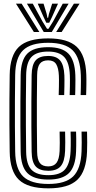

<svg xmlns="http://www.w3.org/2000/svg" viewBox="-20 -1020 527 1050"><path d="M244.5 10Q132.5 10 83.5 -36.8Q34.5 -83.5 33 -191Q31.8 -271.8 31.5 -339.6Q31.2 -407.5 31.6 -472.6Q32 -537.8 33 -610Q34.5 -717 83.2 -763.5Q132 -810 243.2 -810Q351 -810 399.8 -763.9Q448.5 -717.8 452 -610Q452.5 -599.2 452.5 -586.4Q452.5 -573.5 452.4 -559.2Q452.2 -545 451.9 -530Q451.5 -515 451 -500H421Q421.8 -520 422.1 -539.8Q422.5 -559.5 422.5 -577.4Q422.5 -595.2 422 -609.2Q418.8 -703.5 377.5 -744.8Q336.2 -786 243.2 -786Q147.8 -786 106 -745Q64.2 -704 63 -609.5Q62 -538 61.6 -467.8Q61.2 -397.5 61.6 -328.5Q62 -259.5 63 -191.5Q64.2 -96.5 106.5 -55.2Q148.8 -14 244.5 -14Q338 -14 380.1 -55.2Q422.2 -96.5 426 -191.8Q426.8 -212.2 426.9 -241Q427 -269.8 426 -300.2H456Q457 -272 456.9 -240.9Q456.8 -209.8 456 -191Q452 -83.5 402.9 -36.8Q353.8 10 244.5 10ZM244.5 -38Q164.8 -38 129.5 -73.8Q94.2 -109.5 93 -191.8Q92 -262.2 91.6 -329.2Q91.2 -396.2 91.6 -464.9Q92 -533.5 93 -609.2Q94.2 -691 129.1 -726.5Q164 -762 243.2 -762Q319.8 -762 354.4 -726.4Q389 -690.8 392 -609.2Q392.5 -598 392.5 -584.4Q392.5 -570.8 392.2 -556.1Q392 -541.5 391.8 -527.1Q391.5 -512.8 391 -500H361Q362 -527.2 362.2 -547.4Q362.5 -567.5 362.5 -582.2Q362.5 -597 362 -607.5Q359.5 -677 331.9 -707.5Q304.2 -738 243.2 -738Q179.8 -738 151.9 -708.1Q124 -678.2 123 -609.2Q122 -540 121.6 -472.1Q121.2 -404.2 121.6 -334.8Q122 -265.2 123 -190.2Q124 -120.8 152.5 -91.4Q181 -62 244 -62Q308.8 -62 335.9 -93.8Q363 -125.5 366 -193.5Q366.5 -205.8 366.8 -222.9Q367 -240 366.9 -259.9Q366.8 -279.8 366 -300.2H396Q396.8 -281.2 396.9 -260.8Q397 -240.2 396.8 -222Q396.5 -203.8 396 -191.2Q392.8 -109.5 357.4 -73.8Q322 -38 244.5 -38ZM244 -86Q196.8 -86 175.2 -109.9Q153.8 -133.8 153 -190.5Q152 -260.2 151.6 -327.5Q151.2 -394.8 151.6 -464.1Q152 -533.5 153 -609Q153.8 -665.2 174.8 -689.6Q195.8 -714 243.2 -714Q288 -714 308.8 -689.2Q329.5 -664.5 332 -608Q332.5 -598.5 332.5 -583.5Q332.5 -568.5 332.2 -547.8Q332 -527 331 -500H301Q302 -527.2 302.2 -547.9Q302.5 -568.5 302.5 -582.9Q302.5 -597.2 302 -605.8Q300.2 -647.5 287.4 -668.8Q274.5 -690 243.2 -690Q211.5 -690 197.5 -671.1Q183.5 -652.2 183 -608.5Q182 -538.8 181.6 -471.5Q181.2 -404.2 181.6 -335.4Q182 -266.5 183 -191Q183.5 -147.2 197.9 -128.6Q212.2 -110 244 -110Q274.5 -110 289.1 -129.6Q303.8 -149.2 306 -193.8Q306.8 -209 306.9 -240.1Q307 -271.2 306 -300.2H336Q337 -271.5 336.9 -242Q336.8 -212.5 336 -194.5Q333.5 -136.5 312.1 -111.2Q290.8 -86 244 -86ZM67.2 -1000H98.2L195.2 -845H165.2ZM127.2 -1000H159.2L212 -903.2L237.2 -862.5H245.2L270.5 -903L323.2 -1000H355.2L263.2 -845H219.2ZM186.2 -1000H218.2L235 -944.5L239.2 -922.8H243.2L247.8 -944.5L265.2 -1000H297.2L265 -928.2L249.2 -895.5H233.2L217.8 -928.2ZM384.2 -1000H415.2L317.2 -845H287.2Z"/></svg>

Font: Big Shoulders Inline Display Thin Black
Style: Regular
Weight: 900
Version: Version 2.002